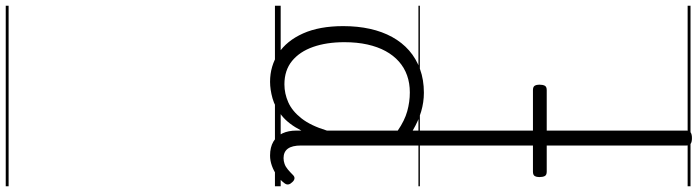

<svg xmlns="http://www.w3.org/2000/svg" viewBox="-901 -592 2431 669"><g transform="rotate(90 314.5 -257.5)"><path d="M265 17Q210 17 166 -12Q122 -41 96.5 -98Q71 -155 71 -238Q71 -288 80.5 -331Q90 -374 109 -408.5Q128 -443 156 -467.5Q184 -492 221 -505.5Q258 -519 303 -519Q336 -519 368.5 -509.5Q401 -500 435 -480V-1434Q435 -1444 441.5 -1448.5Q448 -1453 461 -1453Q475 -1453 481 -1448.5Q487 -1444 487 -1434V-91Q487 -60 498 -45Q509 -30 531 -30Q541 -30 551 -33.5Q561 -37 570.5 -45Q580 -53 590 -63Q596 -69 602.5 -68Q609 -67 615 -60Q621 -54 622.5 -47.5Q624 -41 619 -34Q608 -19 592 -7.5Q576 4 558 10.5Q540 17 522 17Q493 17 473.5 5.5Q454 -6 444.5 -26.5Q435 -47 435 -75Q435 -79 435 -83.5Q435 -88 435 -92Q412 -47 382.5 -23.5Q353 0 322.5 8.5Q292 17 265 17ZM127 -242Q127 -180 143.5 -133Q160 -86 192.5 -59.5Q225 -33 274 -33Q306 -33 336.5 -46.5Q367 -60 392.5 -92.5Q418 -125 435 -181V-428Q400 -452 367.5 -461Q335 -470 302 -470Q270 -470 243 -460.5Q216 -451 194.5 -432Q173 -413 158 -385.5Q143 -358 135 -322Q127 -286 127 -242ZM294 -899Q282 -899 278.5 -905.5Q275 -912 275 -921Q275 -933 278.5 -940Q282 -947 294 -947H578Q590 -947 593.5 -940Q597 -933 597 -921Q597 -912 593.5 -905.5Q590 -899 578 -899ZM0 928H629V938H0ZM0 -20H629V0H0ZM0 -505H629V-500H0ZM0 -1448H629V-1438H0Z"/></g></svg>

Font: Playwrite ID Guides
Style: Regular
Weight: 400
Designer: Veronika Burian, José Scaglione
Foundry: TypeTogether
Version: Version 1.003